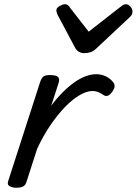

<svg xmlns="http://www.w3.org/2000/svg" viewBox="-20 -868 643 903"><path d="M56 15Q40 15 26 8Q12 1 19 -18L169 -483Q176 -503 185.5 -509Q195 -515 214 -515Q245 -515 253.5 -505.5Q262 -496 255 -476L221 -371Q247 -406 274.5 -433.5Q302 -461 329.5 -480.5Q357 -500 383 -509.5Q409 -519 432 -519Q457 -519 477.5 -509Q498 -499 509 -485Q519 -475 519 -464Q519 -453 509 -438Q498 -422 487.5 -418Q477 -414 467 -421Q453 -431 440.5 -435.5Q428 -440 415 -440Q388 -440 354.5 -420.5Q321 -401 286 -365Q251 -329 217 -279Q183 -229 155 -169L104 -11Q100 2 89.5 8.5Q79 15 56 15ZM572 -848Q584 -848 593.5 -837Q603 -826 603 -814Q603 -804 599.5 -798.5Q596 -793 592 -789L433 -640Q419 -627 405.5 -622.5Q392 -618 375 -618Q362 -618 351 -624.5Q340 -631 333 -644L252 -796Q248 -804 246.5 -809.5Q245 -815 245 -819Q245 -831 260 -839.5Q275 -848 284 -848Q295 -848 300.5 -843Q306 -838 310 -831L397 -719L543 -833Q550 -838 556.5 -843Q563 -848 572 -848Z"/></svg>

Font: Playwrite CZ
Style: Regular
Weight: 400
Designer: Veronika Burian, José Scaglione
Foundry: TypeTogether
Version: Version 1.002